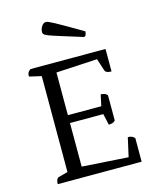

<svg xmlns="http://www.w3.org/2000/svg" viewBox="-126 -953 853 1041"><g transform="rotate(-15 300.0 -433.0)"><path d="M67 0Q67 -16 71.5 -25Q76 -34 83 -36L150 -54L135 -38V-602L149 -585L67 -604Q67 -618 71 -626Q75 -634 86 -641H507V-515Q491 -515 482 -519Q473 -523 470 -532L445 -609L459 -600L206 -586L217 -599V-340L207 -347H416L403 -340L418 -410Q428 -410 438 -407Q448 -404 455 -395V-254Q448 -245 438 -242.5Q428 -240 418 -240L402 -312L416 -303H207L217 -312V-48L207 -59L486 -41L473 -28L500 -148Q514 -148 522.5 -144Q531 -140 538 -132V0ZM411 -734Q334 -758 290.5 -771.5Q247 -785 227.5 -792.5Q208 -800 203 -805.5Q198 -811 198 -817Q198 -835 208 -850.5Q218 -866 232 -866Q238 -866 247.5 -862Q257 -858 277 -847.5Q297 -837 333 -816Q369 -795 426 -762Q426 -752 422.5 -743Q419 -734 411 -734Z"/></g></svg>

Font: Petrona
Style: Regular
Weight: 400
Designer: Ringo R. Seeber
Foundry: Ringo R. Seeber
Version: Version 2.001; ttfautohint (v1.8.3)